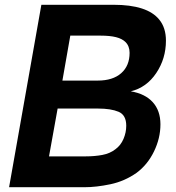

<svg xmlns="http://www.w3.org/2000/svg" viewBox="-20 -783 738 803"><path d="M18 0 153 -763H455Q596 -763 646 -701Q674 -667 674 -613Q674 -538 633.5 -477.5Q593 -417 527 -401Q587 -391 619 -355.5Q651 -320 651 -263Q651 -205 624 -149.5Q597 -94 551 -60Q501 -25 442 -12.5Q383 0 333 0ZM389 -446Q452 -446 487 -477Q522 -508 522 -562Q522 -590 505 -607Q491 -621 465.5 -627.5Q440 -634 400 -634H274L241 -446ZM338 -129Q376 -129 408 -135Q440 -141 463 -159Q485 -175 496.5 -202Q508 -229 508 -257Q508 -302 476 -315.5Q444 -329 390 -329H221L185 -129Z"/></svg>

Font: Open Sauce One
Style: Bold Italic
Weight: 700
Italic angle: -10°
Designer: Alfredo Marco Pradil
Foundry: Creative Sauce Fz LLC
Version: Version 1.477